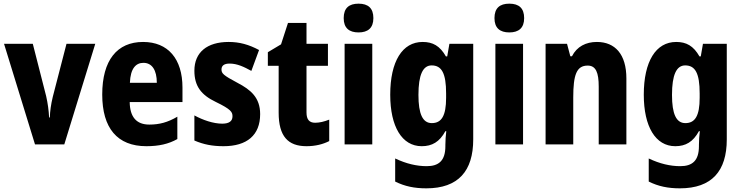

<svg xmlns="http://www.w3.org/2000/svg" viewBox="-20 -788 4047 1048"><path d="M171 0H331L500 -549H343L268 -259C258 -217 253 -181 252 -147H248C246 -186 241 -223 232 -263L159 -549H2Z M761 -559C619 -559 538 -459 538 -272C538 -89 620 10 779 10C847 10 900 -2 948 -29V-151C895 -120 850 -108 795 -108C725 -108 689 -149 688 -231H976V-310C976 -467 897 -559 761 -559ZM763 -445C810 -445 836 -405 836 -336H689C692 -415 722 -445 763 -445Z M1400 -165C1400 -255 1349 -298 1276 -336C1199 -377 1189 -387 1189 -409C1189 -430 1204 -441 1233 -441C1275 -441 1312 -423 1352 -401L1394 -515C1338 -545 1287 -559 1228 -559C1111 -559 1041 -503 1041 -402C1041 -318 1078 -270 1157 -232C1242 -191 1249 -176 1249 -153C1249 -127 1231 -113 1193 -113C1144 -113 1087 -133 1041 -158V-21C1092 1 1140 10 1200 10C1328 10 1400 -50 1400 -165Z M1700 -118C1668 -118 1653 -136 1653 -174V-429H1770V-549H1653V-663H1552L1514 -546L1442 -503V-429H1501V-173C1501 -44 1552 10 1653 10C1702 10 1744 -1 1777 -18V-135C1749 -124 1724 -118 1700 -118Z M1937 -768C1885 -768 1856 -744 1856 -689C1856 -635 1886 -611 1937 -611C1988 -611 2018 -635 2018 -689C2018 -743 1990 -768 1937 -768ZM2012 -549H1861V0H2012Z M2287 -559C2176 -559 2110 -453 2110 -271C2110 -97 2174 10 2282 10C2338 10 2379 -13 2411 -72H2416C2413 -50 2411 -21 2411 3V10C2411 89 2375 119 2309 119C2255 119 2198 106 2137 77V203C2189 229 2242 240 2307 240C2482 240 2563 145 2563 -27V-549H2433L2421 -480H2414C2381 -538 2342 -559 2287 -559ZM2336 -431C2391 -431 2415 -388 2415 -278V-254C2415 -156 2390 -116 2337 -116C2287 -116 2264 -166 2264 -270C2264 -379 2288 -431 2336 -431Z M2760 -768C2708 -768 2679 -744 2679 -689C2679 -635 2709 -611 2760 -611C2811 -611 2841 -635 2841 -689C2841 -743 2813 -768 2760 -768ZM2835 -549H2684V0H2835Z M3238 -559C3178 -559 3129 -534 3102 -481H3093L3075 -549H2958V0H3109V-256C3109 -380 3127 -430 3188 -430C3233 -430 3248 -391 3248 -315V0H3399V-360C3399 -492 3337 -559 3238 -559Z M3671 -559C3560 -559 3494 -453 3494 -271C3494 -97 3558 10 3666 10C3722 10 3763 -13 3795 -72H3800C3797 -50 3795 -21 3795 3V10C3795 89 3759 119 3693 119C3639 119 3582 106 3521 77V203C3573 229 3626 240 3691 240C3866 240 3947 145 3947 -27V-549H3817L3805 -480H3798C3765 -538 3726 -559 3671 -559ZM3720 -431C3775 -431 3799 -388 3799 -278V-254C3799 -156 3774 -116 3721 -116C3671 -116 3648 -166 3648 -270C3648 -379 3672 -431 3720 -431Z"/></svg>

Font: Noto Sans Gurmukhi UI Condensed ExtraBold
Style: Regular
Weight: 800
Width: 3
Designer: Jelle Bosma - Monotype Design Team
Foundry: Monotype Imaging Inc.
Version: Version 2.004